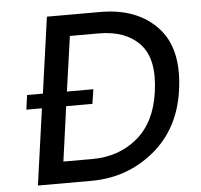

<svg xmlns="http://www.w3.org/2000/svg" viewBox="-53 -805 901 860"><g transform="rotate(-5 397.5 -375.0)"><path d="M429 -750Q593 -750 684.5 -653.5Q776 -557 750 -371Q726 -198 605 -99Q484 0 323 0H83L131 -343H61L70 -408H141L189 -750ZM641 -371Q662 -518 598.5 -586.5Q535 -655 414 -655H284L249 -408H368L358 -343H240L206 -97H336Q455 -97 538.5 -166.5Q622 -236 641 -371Z"/></g></svg>

Font: Oakes Grotesk Medium
Style: Italic
Weight: 500
Italic angle: -8°
Designer: Samuel Oakes
Foundry: Samuel Oakes
Version: Version 1.000;PS 001.000;hotconv 1.0.88;makeotf.lib2.5.64775